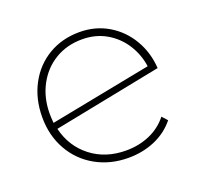

<svg xmlns="http://www.w3.org/2000/svg" viewBox="-98 -634 787 748"><g transform="rotate(-20 296.0 -260.0)"><path d="M489 -104 509 -82Q475 -40 424.5 -18.5Q374 3 315 3Q240 3 180 -30.5Q120 -64 86 -124Q52 -184 52 -260Q52 -336 84 -396Q116 -456 172.5 -489.5Q229 -523 301 -523Q367 -523 420 -491.5Q473 -460 504.5 -406Q536 -352 540 -287L92 -198Q111 -120 171 -73.5Q231 -27 316 -27Q369 -27 414 -46.5Q459 -66 489 -104ZM84 -263Q84 -249 86 -225L506 -307Q499 -357 472 -399.5Q445 -442 401 -467.5Q357 -493 301 -493Q238 -493 189 -463.5Q140 -434 112 -381.5Q84 -329 84 -263Z"/></g></svg>

Font: Montserrat Alternates ExLight
Style: Regular
Weight: 275
Designer: Julieta Ulanovsky
Foundry: Julieta Ulanovsky
Version: Version 7.200